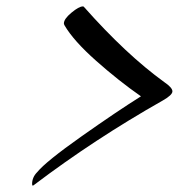

<svg xmlns="http://www.w3.org/2000/svg" viewBox="-20 -598 557 598"><path d="M492 -342Q517 -325 517 -313.5Q517 -302 487 -285Q275 -165 86 -22Q84 -20 82 -20Q80 -20 80 -25Q80 -46 96 -62Q123 -95 233.5 -173Q344 -251 419 -298Q350 -346 279.5 -408.5Q209 -471 181 -519Q179 -523 179 -525Q179 -539 202.5 -558.5Q226 -578 238 -578Q240 -578 241 -577Q373 -428 492 -342Z"/></svg>

Font: Playball
Style: Regular
Weight: 400
Designer: Robert E. Leuschke
Foundry: Robert E. Leuschke
Version: Version 1.001